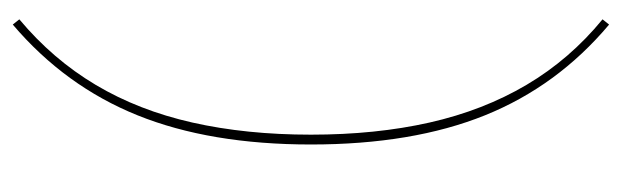

<svg xmlns="http://www.w3.org/2000/svg" viewBox="-348 -432 950 293"><g transform="rotate(90 126.5 -285.0)"><path d="M17 170 9 160Q70 109 109 43.5Q148 -22 166.5 -104Q185 -186 185 -285Q185 -384 166.5 -466Q148 -548 109 -614Q70 -680 9 -730L17 -740Q111 -661 155.5 -550.5Q200 -440 200 -285Q200 -131 155.5 -20.5Q111 90 17 170Z"/></g></svg>

Font: Work Sans Thin
Style: Regular
Weight: 250
Designer: Wei Huang
Foundry: Wei Huang
Version: Version 2.012